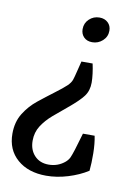

<svg xmlns="http://www.w3.org/2000/svg" viewBox="-80 -476 524 727"><g transform="rotate(10 182.5 -112.5)"><path d="M248 -249Q252 -231 254.5 -211.5Q257 -192 257 -177Q257 -146 241 -124.5Q225 -103 185 -70Q158 -48 132.5 -26Q107 -4 91 21Q75 46 75 78Q75 113 95.5 135Q116 157 150 157Q186 157 213 134Q223 125 227.5 115Q232 105 239 83L258 19H303Q309 48 309.5 85.5Q310 123 307 153Q274 174 231.5 187Q189 200 148 200Q79 200 37 163.5Q-5 127 -5 65Q-5 20 15.5 -13Q36 -46 66 -70Q96 -94 124 -115Q156 -139 169 -151.5Q182 -164 186 -176Q190 -188 195 -209L205 -249ZM244 -425Q264 -425 276.5 -413Q289 -401 289 -382Q289 -359 272 -343.5Q255 -328 232 -328Q212 -328 200 -340Q188 -352 188 -371Q188 -394 204.5 -409.5Q221 -425 244 -425Z"/></g></svg>

Font: Yrsa
Style: Italic
Weight: 400
Italic angle: -7.10001°
Designer: Anna Giedrys (Yrsa+Rasa design), David Brezina (Yrsa art-direction, Rasa art-direction, design)
Foundry: Rosetta Type Foundry
Version: Version 2.004